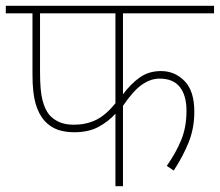

<svg xmlns="http://www.w3.org/2000/svg" viewBox="-20 -642 758 662"><path d="M404 -596V-317Q431 -353 462 -375Q493 -397 535 -397Q583 -397 616.5 -362.5Q650 -328 650 -257Q650 -199 630 -150Q610 -101 579 -54L555 -70Q586 -114 604.5 -158.5Q623 -203 623 -260Q623 -313 600 -342Q577 -371 530 -371Q500 -371 470 -350.5Q440 -330 404 -277V0H378V-250Q355 -224 320.5 -205Q286 -186 236 -186Q204 -186 178.5 -195Q153 -204 133 -226Q113 -249 102.5 -285.5Q92 -322 92 -385V-596H0V-622H718V-596ZM118 -596V-395Q118 -329 126.5 -296.5Q135 -264 150 -246Q163 -231 183.5 -221.5Q204 -212 235 -212Q276 -212 310 -228Q344 -244 378 -286V-596Z"/></svg>

Font: Noto Sans Devanagari Thin
Style: Regular
Weight: 100
Designer: Jelle Bosma - Monotype Design Team
Foundry: Monotype Imaging Inc.
Version: Version 2.004; ttfautohint (v1.8.4.7-5d5b)